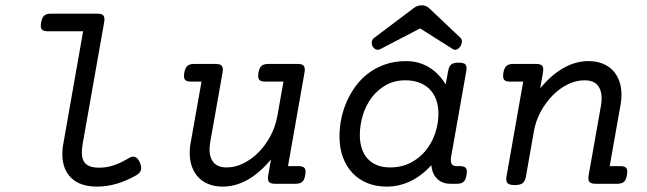

<svg xmlns="http://www.w3.org/2000/svg" viewBox="-20 -692 2438 723"><path d="M492.7 -31.7Q418 10.7 346.2 10.7Q282.2 10.7 248.5 -21.7Q214.8 -54.2 214.8 -111.8Q214.8 -120.6 215.6 -130.4Q216.3 -140.1 218.3 -149.9L293 -574.2H159.7Q143.1 -574.2 137.2 -581.5Q131.3 -588.9 134.8 -607.4Q138.2 -626 146.5 -633.3Q154.8 -640.6 171.4 -640.6H347.2Q363.8 -640.6 369.6 -633.3Q375.5 -626 372.1 -607.4L291.5 -151.4Q290 -142.1 289.1 -134Q288.1 -126 288.1 -118.7Q288.1 -87.9 304 -74.2Q319.8 -60.5 353.5 -60.5Q381.8 -60.5 409.2 -69.8Q436.5 -79.1 466.8 -97.7Q479 -105 489.7 -100.3Q500.5 -95.7 507.3 -78.6Q514.2 -61 510.3 -50.3Q506.3 -39.6 492.7 -31.7Z M771.5 -155.8Q770.5 -148.9 769.8 -142.3Q769 -135.7 769 -129.4Q769 -98.1 784.7 -79.8Q800.3 -61.5 834 -61.5Q865.2 -61.5 896.2 -76.7Q927.2 -91.8 953.4 -118.2Q979.5 -144.5 998.3 -179.7Q1017.1 -214.8 1024.4 -254.9L1047.4 -384.8H978Q961.4 -384.8 955.8 -392.1Q950.2 -399.4 953.1 -418Q956.5 -436.5 964.8 -443.8Q973.1 -451.2 989.7 -451.2H1101.6Q1118.2 -451.2 1124 -443.8Q1129.9 -436.5 1126.5 -418L1064.5 -66.4H1104.5Q1121.1 -66.4 1127 -59.1Q1132.8 -51.8 1129.4 -33.2Q1126.5 -14.6 1118.2 -7.3Q1109.9 0 1093.3 0H1015.1Q998.5 0 992.7 -7.3Q986.8 -14.6 990.2 -33.2L1000.5 -91.8Q959 -41.5 913.1 -15.4Q867.2 10.7 818.8 10.7Q789.6 10.7 766.4 1.7Q743.2 -7.3 727.3 -23.9Q711.4 -40.5 702.9 -64Q694.3 -87.4 694.3 -116.2Q694.3 -125 695.1 -134.3Q695.8 -143.6 697.8 -153.3L738.8 -384.8H698.7Q682.1 -384.8 676.5 -392.1Q670.9 -399.4 673.8 -418Q677.2 -436.5 685.5 -443.8Q693.8 -451.2 710.4 -451.2H793Q809.6 -451.2 815.4 -443.8Q821.3 -436.5 817.9 -418Z M1436 10.7Q1396.5 10.7 1363.8 -2.4Q1331.1 -15.6 1307.6 -40.3Q1284.2 -64.9 1271.2 -99.9Q1258.3 -134.8 1258.3 -178.7Q1258.3 -210.4 1264.9 -243.7Q1271.5 -276.9 1285.2 -308.3Q1298.8 -339.8 1319.3 -367.7Q1339.8 -395.5 1367.7 -416.5Q1395.5 -437.5 1430.9 -449.7Q1466.3 -461.9 1509.3 -461.9Q1534.2 -461.9 1556.4 -455.6Q1578.6 -449.2 1597.4 -437.5Q1616.2 -425.8 1631.3 -409.7Q1646.5 -393.6 1658.2 -374L1667.5 -424.3Q1670.4 -441.4 1678.5 -448.7Q1686.5 -456.1 1707 -456.1Q1727.5 -456.1 1733.2 -448.7Q1738.8 -441.4 1735.8 -424.3L1678.2 -98.1Q1675.8 -83 1680.9 -74.7Q1686 -66.4 1699.7 -66.4H1711.9Q1728.5 -66.4 1734.4 -59.1Q1740.2 -51.8 1736.8 -33.2Q1733.9 -14.6 1725.6 -7.3Q1717.3 0 1700.7 0H1675.8Q1645.5 0 1626.2 -18.8Q1606.9 -37.6 1604.5 -69.8Q1529.8 10.7 1436 10.7ZM1448.7 -61.5Q1492.2 -61.5 1526.1 -79.1Q1560.1 -96.7 1583.3 -125.2Q1606.4 -153.8 1618.7 -190.2Q1630.9 -226.6 1630.9 -264.2Q1630.9 -293.9 1622.1 -317.4Q1613.3 -340.8 1596.9 -356.9Q1580.6 -373 1557.6 -381.3Q1534.7 -389.6 1506.3 -389.6Q1465.3 -389.6 1433.3 -371.6Q1401.4 -353.5 1379.4 -324.2Q1357.4 -294.9 1346.2 -257.8Q1335 -220.7 1335 -183.1Q1335 -155.8 1342.3 -133.3Q1349.6 -110.8 1363.8 -95Q1377.9 -79.1 1399.4 -70.3Q1420.9 -61.5 1448.7 -61.5ZM1412.6 -507.3Q1402.8 -502.4 1394.8 -506.3Q1386.7 -510.3 1382.8 -518.1Q1378.9 -525.9 1380.1 -534.7Q1381.3 -543.5 1389.6 -549.8L1540 -663.1Q1552.2 -671.9 1568.4 -671.9Q1584 -671.9 1593.8 -663.1L1713.9 -549.8Q1720.2 -543.5 1719.5 -534.4Q1718.8 -525.4 1713.9 -517.6Q1708.5 -509.8 1700.7 -505.9Q1692.9 -502 1685.1 -507.3L1562 -585Z M1999.5 -451.2Q2016.1 -451.2 2022 -443.8Q2027.8 -436.5 2024.4 -418L2014.2 -359.4Q2055.7 -409.7 2101.6 -435.8Q2147.5 -461.9 2195.8 -461.9Q2225.1 -461.9 2248.3 -452.9Q2271.5 -443.8 2287.4 -427.2Q2303.2 -410.6 2311.8 -387.2Q2320.3 -363.8 2320.3 -335Q2320.3 -316.4 2316.9 -297.9L2275.9 -66.4H2315.9Q2332.5 -66.4 2338.4 -59.1Q2344.2 -51.8 2340.8 -33.2Q2337.9 -14.6 2329.6 -7.3Q2321.3 0 2304.7 0H2222.2Q2205.6 0 2199.5 -7.3Q2193.4 -14.6 2196.8 -33.2L2243.2 -295.4Q2244.1 -302.2 2244.9 -308.8Q2245.6 -315.4 2245.6 -321.8Q2245.6 -353 2230 -371.3Q2214.4 -389.6 2180.7 -389.6Q2149.4 -389.6 2118.4 -374.5Q2087.4 -359.4 2061.3 -333Q2035.2 -306.6 2016.1 -271.5Q1997.1 -236.3 1990.2 -196.3L1960.4 -26.9Q1957.5 -9.8 1948.2 -2.4Q1939 4.9 1918.5 4.9Q1897.9 4.9 1891.1 -2.4Q1884.3 -9.8 1887.2 -26.9L1950.2 -384.8H1900.4Q1883.8 -384.8 1878.2 -392.1Q1872.6 -399.4 1875.5 -418Q1878.9 -436.5 1887.2 -443.8Q1895.5 -451.2 1912.1 -451.2Z"/></svg>

Font: Courier Prime
Style: Italic
Weight: 400
Monospace: yes
Designer: Alan Dague-Greene
Foundry: Quote-Unquote Apps
Version: Version 1.202